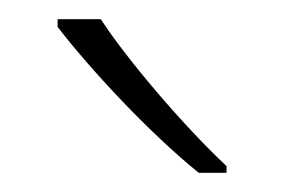

<svg xmlns="http://www.w3.org/2000/svg" viewBox="-20 -786 296 200"><path d="M85 -766H40V-758C73 -715 135 -648 187 -606H216V-613C173 -653 113 -723 85 -766Z"/></svg>

Font: Noto Sans Lao ExtraLight
Style: Regular
Weight: 200
Designer: Monotype Design Team
Foundry: Monotype Imaging Inc.
Version: Version 2.003